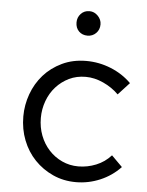

<svg xmlns="http://www.w3.org/2000/svg" viewBox="-52 -745 612 797"><g transform="rotate(5 254.5 -347.0)"><path d="M53 0ZM298 -57Q336 -57 372 -71.5Q408 -86 434 -115L479 -70Q443 -32 394.5 -11.5Q346 9 294 9Q242 9 198 -11Q154 -31 121.5 -65Q89 -99 71 -145Q53 -191 53 -244Q53 -292 69.5 -337.5Q86 -383 117 -418Q148 -453 193 -474.5Q238 -496 294 -496Q347 -496 396.5 -476Q446 -456 482 -420Q470 -407 458.5 -394.5Q447 -382 435 -369Q408 -396 371 -413Q334 -430 297 -430Q259 -430 228 -415Q197 -400 174 -374.5Q151 -349 138.5 -315Q126 -281 126 -244Q126 -205 139 -171Q152 -137 175.5 -111.5Q199 -86 230.5 -71.5Q262 -57 298 -57ZM289 -601Q267 -601 253 -615Q239 -629 239 -652Q239 -673 253 -688Q267 -703 289 -703Q309 -703 324 -687.5Q339 -672 339 -652Q339 -630 324.5 -615.5Q310 -601 289 -601Z"/></g></svg>

Font: Rosa Sans Light
Style: Regular
Weight: 300
Designer: Pentagram / MCKL
Foundry: Pentagram / MCKL
Version: Version 1.005;September 16, 2019;FontCreator 11.5.0.2425 64-